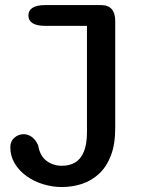

<svg xmlns="http://www.w3.org/2000/svg" viewBox="-20 -496 659 754"><path d="M91.5 -435.5Q91.5 -455 108 -465.5Q124.5 -476 157 -476H377Q432.5 -476 432.5 -413V6.5Q432.5 70.5 415.5 114.8Q398.5 159 369.2 186.2Q340 213.5 302.2 226Q264.5 238.5 222.5 238.5Q185 238.5 148.8 227.2Q112.5 216 83.8 195.2Q55 174.5 37.8 145.8Q20.5 117 20.5 82Q20.5 58.5 36.5 44.8Q52.5 31 72.5 31Q90 31 105 41.8Q120 52.5 130 75Q136.5 116 162.5 135.5Q188.5 155 223 155Q253.5 155 275.5 141.8Q297.5 128.5 309.5 99.2Q321.5 70 321.5 23V-394.5H157Q124.5 -394.5 108 -405Q91.5 -415.5 91.5 -435.5Z"/></svg>

Font: Sono ExtraLight Monospace Medium
Style: Regular
Weight: 500
Version: Version 2.112